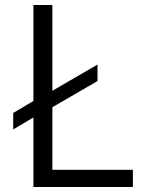

<svg xmlns="http://www.w3.org/2000/svg" viewBox="-20 -750 579 770"><path d="M33 -297 114 -345V-730H190V-386L371 -491V-425L190 -320V-69H513V0H114V-279L33 -231Z"/></svg>

Font: Sora-SIA Light
Style: Regular
Weight: 300
Designer: Jonathan Barnbrook, Julián Moncada
Foundry: Barnbrook Fonts
Version: Version 2.000